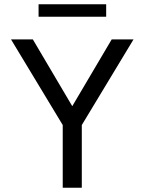

<svg xmlns="http://www.w3.org/2000/svg" viewBox="-20 -886 682 906"><path d="M276 -296 32 -700H135L321 -385L507 -700H610L366 -296V0H276ZM162 -866H481V-807H162Z"/></svg>

Font: Moderustic
Style: Regular
Weight: 400
Designer: Tural Alisoy
Foundry: TAFT Foundry
Version: Version 2.120